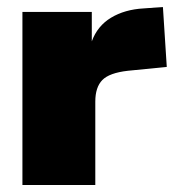

<svg xmlns="http://www.w3.org/2000/svg" viewBox="-20 -528 496 548"><path d="M456 -337 345 -326Q292 -320 272 -299.5Q252 -279 252 -238V0H44V-494H242V-410Q258 -454 297 -477.5Q336 -501 390 -504L445 -508Z"/></svg>

Font: Nunito Sans Heavy
Style: Regular
Weight: 400
Designer: Vernon Adams
Foundry: Vernon Adams
Version: Version 2.500